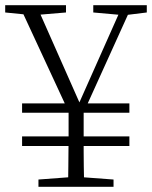

<svg xmlns="http://www.w3.org/2000/svg" viewBox="-25 -719 585 739"><path d="M285 -260 253 -259 49 -699H115L289 -306H273L278 -319L447 -699H484ZM95 -661 -5 -671V-699H229V-671L110 -661ZM257 -38H278L412 -28V0H123V-28ZM239 -189V-312H297V-189Q297 -161 297 -135.5Q297 -110 297.5 -78Q298 -46 299 0H237Q238 -46 238 -78Q238 -110 238.5 -135.5Q239 -161 239 -189ZM446 -661 334 -671V-699H540V-671L459 -661ZM60 -157V-194H473V-157ZM60 -285V-321H473V-285Z"/></svg>

Font: Noto Serif TC
Style: Regular
Weight: 200
Designer: Ryoko NISHIZUKA 西塚涼子 (kana & ideographs); Frank Grießhammer (Latin, Greek & Cyrillic); Wenlong ZHANG 张文龙 (bopomofo); San
Foundry: Adobe
Version: Version 2.001;hotconv 1.1.0;makeotfexe 2.6.0